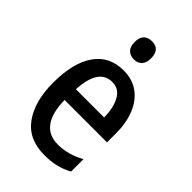

<svg xmlns="http://www.w3.org/2000/svg" viewBox="-226 -830 925 925"><g transform="rotate(45 236.5 -367.5)"><path d="M243 -549Q304 -549 346 -518.5Q388 -488 410 -433.5Q432 -379 432 -308V-247H143Q146 -72 272 -72Q342 -72 409 -110V-25Q376 -7 340.5 1.5Q305 10 262 10Q153 10 99 -65.5Q45 -141 45 -266Q45 -403 96.5 -476Q148 -549 243 -549ZM244 -471Q153 -471 145 -322H337Q337 -386 314 -428.5Q291 -471 244 -471ZM241 -745Q296 -745 296 -683Q296 -652 281 -636.5Q266 -621 241 -621Q215 -621 199.5 -636.5Q184 -652 184 -683Q184 -714 199 -729.5Q214 -745 241 -745Z"/></g></svg>

Font: Noto Sans Georgian Condensed Medium
Style: Regular
Weight: 500
Width: 3
Designer: Monotype Design Team, Akaki Razmadze
Foundry: Google LLC
Version: Version 2.005; ttfautohint (v1.8.4.7-5d5b)